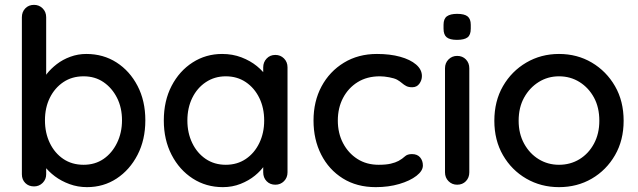

<svg xmlns="http://www.w3.org/2000/svg" viewBox="-20 -760 2624 790"><path d="M335 -538Q405 -538 459.5 -503Q514 -468 546 -406.5Q578 -345 578 -265Q578 -185 546 -123Q514 -61 460 -25.5Q406 10 338 10Q300 10 266 -2.5Q232 -15 206 -34.5Q180 -54 163.5 -76Q147 -98 143 -117L170 -130V-43Q170 -22 155.5 -7.5Q141 7 120 7Q98 7 84 -7Q70 -21 70 -43V-689Q70 -711 84 -725.5Q98 -740 120 -740Q141 -740 155.5 -725.5Q170 -711 170 -689V-408L154 -417Q157 -436 173 -456.5Q189 -477 213.5 -496Q238 -515 269.5 -526.5Q301 -538 335 -538ZM324 -446Q276 -446 240.5 -422Q205 -398 185 -357.5Q165 -317 165 -265Q165 -213 185 -171.5Q205 -130 240.5 -106Q276 -82 324 -82Q371 -82 406 -106Q441 -130 461.5 -172Q482 -214 482 -265Q482 -317 461.5 -357.5Q441 -398 406 -422Q371 -446 324 -446Z M1113 -534Q1134 -534 1148.5 -519.5Q1163 -505 1163 -483V-51Q1163 -29 1148.5 -14.5Q1134 0 1113 0Q1091 0 1077 -14.5Q1063 -29 1063 -51V-123L1083 -120Q1083 -102 1068.5 -80Q1054 -58 1029 -37.5Q1004 -17 970 -3.5Q936 10 897 10Q828 10 773 -25.5Q718 -61 686 -123Q654 -185 654 -264Q654 -345 686 -406.5Q718 -468 772.5 -503Q827 -538 894 -538Q937 -538 973.5 -524Q1010 -510 1037 -488Q1064 -466 1079 -441.5Q1094 -417 1094 -395L1063 -392V-483Q1063 -504 1077 -519Q1091 -534 1113 -534ZM909 -82Q956 -82 991.5 -106Q1027 -130 1047 -171.5Q1067 -213 1067 -264Q1067 -316 1047 -357Q1027 -398 991.5 -422Q956 -446 909 -446Q863 -446 827 -422Q791 -398 771 -357Q751 -316 751 -264Q751 -213 771 -171.5Q791 -130 826.5 -106Q862 -82 909 -82Z M1531 -538Q1585 -538 1626.5 -526.5Q1668 -515 1692 -494.5Q1716 -474 1716 -447Q1716 -430 1705.5 -415.5Q1695 -401 1676 -401Q1661 -401 1651.5 -406Q1642 -411 1634 -418Q1626 -425 1614 -432Q1603 -438 1581.5 -442Q1560 -446 1543 -446Q1490 -446 1451.5 -422Q1413 -398 1391.5 -357Q1370 -316 1370 -264Q1370 -212 1391.5 -171Q1413 -130 1450.5 -106Q1488 -82 1538 -82Q1568 -82 1587.5 -86.5Q1607 -91 1620 -98Q1636 -107 1646 -116.5Q1656 -126 1675 -126Q1697 -126 1708.5 -112.5Q1720 -99 1720 -79Q1720 -57 1693.5 -36.5Q1667 -16 1623 -3Q1579 10 1526 10Q1448 10 1390.5 -26Q1333 -62 1301.5 -124Q1270 -186 1270 -264Q1270 -343 1303 -404.5Q1336 -466 1395 -502Q1454 -538 1531 -538Z M1911 -51Q1911 -29 1897 -14.5Q1883 0 1861 0Q1840 0 1825.5 -14.5Q1811 -29 1811 -51V-479Q1811 -501 1825.5 -515.5Q1840 -530 1861 -530Q1883 -530 1897 -515.5Q1911 -501 1911 -479ZM1860 -596Q1831 -596 1818 -606.5Q1805 -617 1805 -642V-658Q1805 -683 1819 -693Q1833 -703 1861 -703Q1891 -703 1904 -692.5Q1917 -682 1917 -658V-642Q1917 -616 1903.5 -606Q1890 -596 1860 -596Z M2546 -263Q2546 -183 2510.5 -121.5Q2475 -60 2415 -25Q2355 10 2280 10Q2206 10 2145.5 -25Q2085 -60 2049.5 -121.5Q2014 -183 2014 -263Q2014 -344 2049.5 -405.5Q2085 -467 2145.5 -502.5Q2206 -538 2280 -538Q2355 -538 2415 -502.5Q2475 -467 2510.5 -405.5Q2546 -344 2546 -263ZM2446 -263Q2446 -318 2424 -358.5Q2402 -399 2364.5 -422.5Q2327 -446 2280 -446Q2234 -446 2196.5 -422.5Q2159 -399 2136.5 -358.5Q2114 -318 2114 -263Q2114 -210 2136.5 -169Q2159 -128 2196.5 -105Q2234 -82 2280 -82Q2327 -82 2364.5 -105Q2402 -128 2424 -169Q2446 -210 2446 -263Z"/></svg>

Font: Quicksand SemiBold
Style: Regular
Weight: 600
Designer: Andrew Paglinawan
Foundry: Andrew Paglinawan
Version: Version 3.004